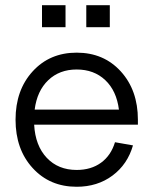

<svg xmlns="http://www.w3.org/2000/svg" viewBox="-20 -713 585 741"><path d="M275.9 -509.8Q380.4 -509.8 446.3 -437.3Q512.2 -364.7 512.2 -251V-231.9H111.8Q116.2 -150.9 160.4 -104Q204.6 -57.1 275.9 -57.1Q331.5 -57.1 369.9 -85Q408.2 -112.8 423.8 -164.1L493.2 -151.9Q472.2 -78.6 414.1 -35.4Q356 7.8 275.9 7.8Q171.9 7.8 106 -64.5Q40 -136.7 40 -251Q40 -365.2 106 -437.5Q171.9 -509.8 275.9 -509.8ZM275.9 -444.8Q209.5 -444.8 166.3 -403.6Q123 -362.3 113.8 -290H439Q429.7 -362.8 386.2 -403.8Q342.8 -444.8 275.9 -444.8ZM232.9 -607.9H142.1V-692.9H232.9ZM403.8 -607.9H313V-692.9H403.8Z"/></svg>

Font: LT Superior
Style: Regular
Weight: 400
Designer: Daniel Lyons
Foundry: LyonsType
Version: Version 1.000